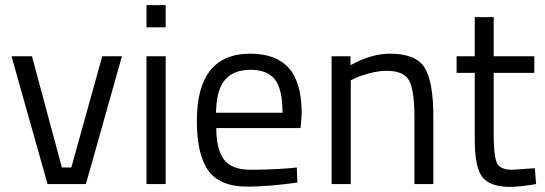

<svg xmlns="http://www.w3.org/2000/svg" viewBox="-20 -720 2130 751"><path d="M25 -500H105L222 -65H259L380 -500H457L316 0H166Z M553 0V-500H628V0ZM553 -613V-700H628V-613Z M1112 -62 1141 -65 1143 -6Q1029 10 948 10Q840 10 795 -52.5Q750 -115 750 -247Q750 -510 959 -510Q1060 -510 1110 -453.5Q1160 -397 1160 -276L1156 -219H826Q826 -136 856 -96Q886 -56 960.5 -56Q1035 -56 1112 -62ZM1085 -279Q1085 -371 1055.5 -409Q1026 -447 959.5 -447Q893 -447 859.5 -407Q826 -367 825 -279Z M1352 0H1277V-500H1351V-465Q1432 -510 1506 -510Q1606 -510 1640.5 -456Q1675 -402 1675 -264V0H1601V-262Q1601 -366 1580.5 -404.5Q1560 -443 1493 -443Q1461 -443 1425.5 -433.5Q1390 -424 1371 -415L1352 -406Z M2070 -435H1911V-196Q1911 -110 1923.5 -83Q1936 -56 1983 -56L2072 -62L2077 0Q2010 11 1975 11Q1897 11 1867 -27Q1837 -65 1837 -172V-435H1766V-500H1837V-653H1911V-500H2070Z"/></svg>

Font: Titillium Web
Style: Regular
Weight: 400
Version: Version 1.001;PS 57.000;hotconv 1.0.70;makeotf.lib2.5.55311